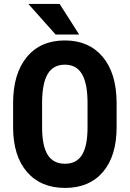

<svg xmlns="http://www.w3.org/2000/svg" viewBox="-20 -921 644 951"><path d="M413.6 -410.6Q413.6 -506.8 386.2 -553.7Q358.9 -600.6 301.3 -600.6Q244.1 -600.6 216.8 -555.4Q189.5 -510.3 188.5 -418V-291.5Q188.5 -198.2 216.3 -154.1Q244.1 -109.9 302.2 -109.9Q358.4 -109.9 385.7 -153.1Q413.1 -196.3 413.6 -287.1ZM557.6 -291.5Q557.6 -148.4 490 -69.3Q422.4 9.8 302.2 9.8Q182.6 9.8 114.3 -68.6Q45.9 -147 44.9 -288.1V-409.7Q44.9 -556.2 112.8 -638.4Q180.7 -720.7 301.3 -720.7Q419.9 -720.7 488.3 -639.9Q556.6 -559.1 557.6 -413.1ZM372.1 -750H255.4L120.6 -901.4H275.4Z"/></svg>

Font: MAUL Condensed Bold
Style: Condensed Bold
Weight: 700
Designer: MAUL
Version: Version 1.0; 2020; ttfautohint (v1.8.3)